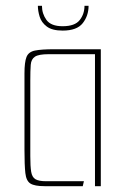

<svg xmlns="http://www.w3.org/2000/svg" viewBox="-20 -639 436 659"><path d="M133 0Q99 0 84.5 -9Q70 -18 67 -45Q64 -72 64 -125V-387Q64 -426 71 -443.5Q78 -461 100 -465.5Q122 -470 167 -470H326V0H306V-453H147Q113 -453 100 -444.5Q87 -436 85.5 -416.5Q84 -397 84 -362V-103Q84 -68 87 -49.5Q90 -31 101.5 -24Q113 -17 138 -17H268L264 0ZM195 -534Q159 -534 140.5 -548Q122 -562 116 -582Q110 -602 110 -619H124Q124 -592 139.5 -570.5Q155 -549 195 -549Q237 -549 253.5 -570Q270 -591 270 -619H284Q284 -585 264 -559.5Q244 -534 195 -534Z"/></svg>

Font: Smooch Sans Thin Thin
Style: Regular
Weight: 250
Version: Version 1.010